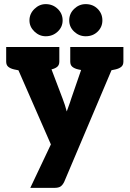

<svg xmlns="http://www.w3.org/2000/svg" viewBox="-20 -747 629 932"><path d="M127 165 227 -46 20 -519H157Q175 -519 185 -511Q195 -503 199 -492L284 -268Q290 -252 295 -237Q300 -222 304 -206Q306 -211 310.5 -224Q315 -237 320 -250.5Q325 -264 326 -269L403 -492Q407 -503 419 -511Q431 -519 444 -519H569L292 135Q285 150 275 157.5Q265 165 243 165ZM141 -481V-519H215V-481ZM392 -481V-519H466V-481ZM107 -519 93 -401 49 -410Q31 -414 20.5 -422.5Q10 -431 10 -448V-519ZM268 -519V-448Q268 -431 257.5 -422.5Q247 -414 229 -410L185 -401L171 -519ZM418 -519 404 -401 360 -410Q342 -414 331.5 -422.5Q321 -431 321 -448V-519ZM579 -519V-448Q579 -431 568.5 -422.5Q558 -414 540 -410L496 -401L482 -519ZM284 -648Q284 -616 260 -593.5Q236 -571 202 -571Q171 -571 147 -594Q123 -617 123 -648Q123 -680 147 -703.5Q171 -727 202 -727Q236 -727 260 -704Q284 -681 284 -648ZM477 -648Q477 -616 454 -593.5Q431 -571 396 -571Q364 -571 340 -593.5Q316 -616 316 -648Q316 -681 340 -704Q364 -727 396 -727Q431 -727 454 -704Q477 -681 477 -648Z"/></svg>

Font: Aleo Black
Style: Regular
Weight: 900
Designer: Alessio Laiso
Foundry: Alessio Laiso
Version: Version 2.001;gftools[0.9.29]